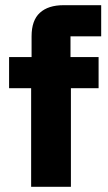

<svg xmlns="http://www.w3.org/2000/svg" viewBox="-20 -720 415 740"><path d="M100 0V-380H15V-500H101.7V-580Q101.7 -641.7 133.8 -670.8Q165.8 -700 225 -700H370V-580H251.7V-500H360V-380H253.3V0Z"/></svg>

Font: Funnel Display Light ExtraBold
Style: Regular
Weight: 800
Version: Version 1.000